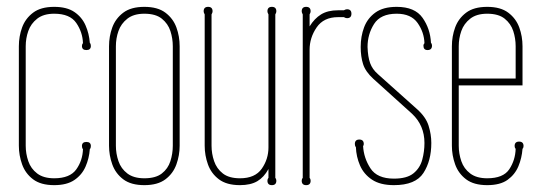

<svg xmlns="http://www.w3.org/2000/svg" viewBox="-20 -530 1574 560"><path d="M55 -105Q55 -82 62.5 -60Q70 -38 88.5 -24Q107 -10 138 -10Q184 -10 202.5 -36Q221 -62 222 -95Q219 -98 219 -104Q219 -116 232 -116Q245 -116 245 -104Q245 -98 242 -95Q240 -68 229.5 -44Q219 -20 197 -5Q175 10 138 10Q99 10 76.5 -7Q54 -24 44.5 -50.5Q35 -77 35 -105V-395Q35 -424 44.5 -450Q54 -476 76.5 -493Q99 -510 138 -510Q175 -510 197 -495Q219 -480 229.5 -456Q240 -432 242 -405Q245 -402 245 -396Q245 -384 232 -384Q219 -384 219 -396Q219 -401 222 -404Q221 -436 202.5 -463Q184 -490 138 -490Q107 -490 88.5 -475.5Q70 -461 62.5 -439.5Q55 -418 55 -395Z M504 -105Q504 -77 494.5 -50.5Q485 -24 462.5 -7Q440 10 401 10Q362 10 339.5 -7Q317 -24 307.5 -50.5Q298 -77 298 -105V-395Q298 -424 307.5 -450Q317 -476 339.5 -493Q362 -510 401 -510Q440 -510 462.5 -493Q485 -476 494.5 -450Q504 -424 504 -395ZM318 -105Q318 -82 325.5 -60Q333 -38 351.5 -24Q370 -10 401 -10Q434 -10 452 -24Q470 -38 477 -60Q484 -82 484 -105V-395Q484 -418 477 -439.5Q470 -461 452 -475.5Q434 -490 401 -490Q370 -490 351.5 -475.5Q333 -461 325.5 -439.5Q318 -418 318 -395Z M783 -11Q786 -8 786 -3Q786 10 773 10Q760 10 760 -3Q760 -8 763 -11V-37Q750 -13 730.5 -1.5Q711 10 680 10Q641 10 618.5 -7Q596 -24 586.5 -50.5Q577 -77 577 -105V-488Q574 -493 574 -497Q574 -510 587 -510Q600 -510 600 -497Q600 -493 597 -488V-105Q597 -82 604.5 -60Q612 -38 630 -24Q648 -10 680 -10Q724 -10 743.5 -38Q763 -66 763 -100V-488Q760 -493 760 -497Q760 -510 773 -510Q786 -510 786 -497Q786 -493 783 -488Z M883 -11Q886 -8 886 -3Q886 10 873 10Q860 10 860 -3Q860 -8 863 -11V-488Q860 -493 860 -497Q860 -510 873 -510Q886 -510 886 -497Q886 -493 883 -488V-453Q897 -476 916.5 -488Q936 -500 966 -500H983Q988 -503 992 -503Q1005 -503 1005 -490Q1005 -477 992 -477Q988 -477 983 -480H966Q924 -480 903.5 -450Q883 -420 883 -385Z M1196 -212Q1222 -189 1230 -163.5Q1238 -138 1238 -113Q1238 -61 1215 -25.5Q1192 10 1129 10Q1089 10 1065 -6Q1041 -22 1030 -47.5Q1019 -73 1018 -101Q1015 -104 1015 -110Q1015 -123 1028 -123Q1041 -123 1041 -110Q1041 -106 1039 -104Q1041 -69 1060.5 -39Q1080 -9 1129 -9Q1167 -9 1186 -24.5Q1205 -40 1211.5 -64Q1218 -88 1218 -113Q1218 -164 1182 -198L1069 -300Q1046 -321 1039 -343Q1032 -365 1032 -393Q1032 -424 1042 -450.5Q1052 -477 1075 -493.5Q1098 -510 1137 -510Q1190 -510 1212.5 -478Q1235 -446 1237 -405Q1240 -402 1240 -397Q1240 -384 1227 -384Q1215 -384 1215 -397Q1215 -401 1218 -404Q1217 -436 1198 -463Q1179 -490 1137 -490Q1090 -490 1071 -460Q1052 -430 1052 -393Q1053 -364 1059.5 -346Q1066 -328 1082 -314Z M1504 -281H1318V-105Q1318 -82 1325.5 -60Q1333 -38 1351.5 -24Q1370 -10 1401 -10Q1448 -10 1465.5 -36.5Q1483 -63 1484 -96Q1481 -99 1481 -104Q1481 -117 1494 -117Q1507 -117 1507 -104Q1507 -99 1504 -96Q1502 -69 1492 -45Q1482 -21 1460.5 -5.5Q1439 10 1401 10Q1362 10 1339.5 -7Q1317 -24 1307.5 -50.5Q1298 -77 1298 -105V-395Q1298 -424 1307.5 -450Q1317 -476 1339.5 -493Q1362 -510 1401 -510Q1440 -510 1462.5 -493Q1485 -476 1494.5 -450Q1504 -424 1504 -395ZM1484 -301V-395Q1484 -418 1477 -439.5Q1470 -461 1452 -475.5Q1434 -490 1401 -490Q1370 -490 1351.5 -475.5Q1333 -461 1325.5 -439.5Q1318 -418 1318 -395V-301Z"/></svg>

Font: Wire One
Style: Regular
Weight: 400
Designer: Alexei Vanyashin, Gayaneh Bagdasaryan
Foundry: Cyreal
Version: Version 1.102; ttfautohint (v1.8.3)